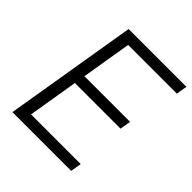

<svg xmlns="http://www.w3.org/2000/svg" viewBox="-198 -859 991 991"><g transform="rotate(45 297.0 -363.5)"><path d="M51.1 0 171.9 -727.3H593.8L583.8 -667.6H228.3L182.9 -393.8H516L506 -334.2H172.9L127.5 -59.7H490.1L480.1 0Z"/></g></svg>

Font: Inter Light  BETA
Style: Italic
Weight: 300
Italic angle: 9.39999°
Designer: Rasmus Andersson
Foundry: rsms
Version: Version 3.011;git-f93a4a705